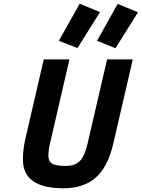

<svg xmlns="http://www.w3.org/2000/svg" viewBox="-20 -999 761 1031"><path d="M600 -740 501 -780 612 -978 721 -933ZM396 -741 296 -780 408 -979 517 -934ZM249 -231Q240 -193 240 -162.5Q240 -132 260.5 -120Q281 -108 332.5 -108Q384 -108 410 -135.5Q436 -163 451 -231L555 -680H693L589 -231Q560 -103 494.5 -45.5Q429 12 321 12Q103 12 103 -142Q103 -194 116 -253L215 -680H353Z"/></svg>

Font: Titillium Web
Style: Bold Italic
Weight: 700
Italic angle: -13°
Version: Version 1.001;PS 57.000;hotconv 1.0.70;makeotf.lib2.5.55311